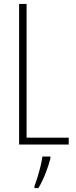

<svg xmlns="http://www.w3.org/2000/svg" viewBox="-20 -734 387 975"><path d="M77 0V-714H115V-35H329V0ZM236 71Q227 106 211 147Q195 188 175 221H155V211Q162 193 170.5 165.5Q179 138 186 109.5Q193 81 195 61H236Z"/></svg>

Font: Noto Sans Devanagari ExtraCondensed ExtraLight
Style: Regular
Weight: 200
Width: 2
Designer: Jelle Bosma - Monotype Design Team
Foundry: Monotype Imaging Inc.
Version: Version 2.004; ttfautohint (v1.8.4.7-5d5b)